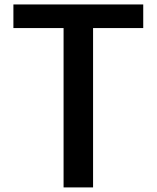

<svg xmlns="http://www.w3.org/2000/svg" viewBox="-20 -625 692 845"><path d="M389.6 -501.5H610.4V-605.4H39V-501.5H259.8V199.8H389.6Z"/></svg>

Font: PleaseOptimize
Style: Demi-Bold
Weight: 600
Version: Version 001.000